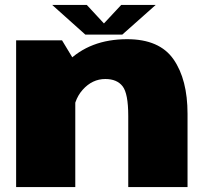

<svg xmlns="http://www.w3.org/2000/svg" viewBox="-20 -754 841 774"><path d="M45 0H283.5V-503L230 -591.5H45ZM497 0H736V-295Q736 -433.5 679.5 -514.8Q623 -596 492.5 -596Q341.5 -596 249.8 -503Q158 -410 158 -332L274.5 -279Q274.5 -348.5 313.2 -392Q352 -435.5 404.5 -435.5Q451.5 -435.5 474.2 -406.2Q497 -377 497 -286.5ZM324 -614.5H473L607.5 -734H468.5L399 -659.5L330 -734H190.5Z"/></svg>

Font: Anybody SemiExpanded Black
Style: Regular
Weight: 900
Width: 6
Version: Version 1.113;gftools[0.9.25]